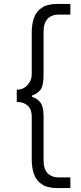

<svg xmlns="http://www.w3.org/2000/svg" viewBox="-20 -795 410 974"><path d="M271 159Q221 159 192.5 140Q164 121 152.5 88.5Q141 56 141 16V-205Q141 -240 120.5 -259Q100 -278 65 -278V-340Q99 -340 120 -364Q141 -388 141 -416V-632Q141 -672 152.5 -704.5Q164 -737 192.5 -756Q221 -775 271 -775H337V-721H278Q242 -721 221.5 -699.5Q201 -678 201 -634V-416Q201 -359 185 -339Q169 -319 143 -311V-303Q169 -296 185 -275Q201 -254 201 -205V18Q201 62 221.5 83.5Q242 105 278 105H337V159Z"/></svg>

Font: Inclusive Sans Light
Style: Regular
Weight: 300
Designer: Olivia King
Foundry: Olivia King
Version: Version 2.004